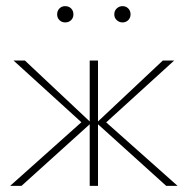

<svg xmlns="http://www.w3.org/2000/svg" viewBox="-20 -605 611 625"><path d="M521 0 294 -205 510 -408H547L314 -196V-217L558 0ZM13 0 256 -217V-197L24 -408H61L277 -205L50 0ZM272 0V-408H299V0ZM192 -532Q181 -532 173.5 -539.5Q166 -547 166 -558Q166 -570 173.5 -577.5Q181 -585 192 -585Q204 -585 211.5 -577.5Q219 -570 219 -558Q219 -547 211.5 -539.5Q204 -532 192 -532ZM379 -532Q368 -532 360 -539.5Q352 -547 352 -558Q352 -570 360 -577.5Q368 -585 379 -585Q390 -585 397.5 -577.5Q405 -570 405 -558Q405 -547 397.5 -539.5Q390 -532 379 -532Z"/></svg>

Font: Ysabeau Office Thin
Style: Regular
Weight: 250
Designer: Christian Thalmann (Catharsis Fonts)
Version: Version 2.001;gftools[0.9.30]; featfreeze: tnum,lnum,ss02